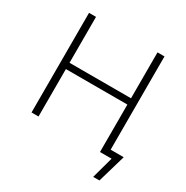

<svg xmlns="http://www.w3.org/2000/svg" viewBox="-193 -874 1153 1190"><g transform="rotate(30 383.5 -279.0)"><path d="M104.5 0V-713H154.5V-384.5H594.5V-713H644.5V-45.5H738Q730.5 -19.5 723 6Q715.5 31.5 708.5 56Q701 81 694 105.5Q687 130 679.5 154.5H635L677.5 0H594.5V-339.5H154.5V0Z"/></g></svg>

Font: Commissioner ExtraLight
Style: Regular
Weight: 200
Designer: Kostas Bartsokas
Foundry: Kostas Bartsokas
Version: Version 1.000; ttfautohint (v1.8.3)